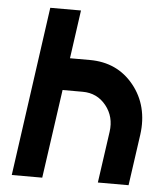

<svg xmlns="http://www.w3.org/2000/svg" viewBox="-51 -745 678 791"><g transform="rotate(5 288.0 -350.0)"><path d="M510 0 540 -212Q548 -271 535 -322.5Q522 -374 488 -416Q420 -500 306 -500H224L252 -700H125L27 0H153L205 -367H288Q348 -367 385 -321Q422 -275 413 -212L383 0Z"/></g></svg>

Font: Unageo
Style: Bold-Italic
Weight: 700
Designer: Richard Sepsi
Foundry: Richard Sepsi
Version: Version 2.000